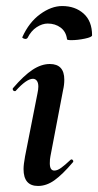

<svg xmlns="http://www.w3.org/2000/svg" viewBox="-20 -607 325 636"><path d="M58 -47Q58 -62 63 -89L104 -297Q107 -311 107 -320Q107 -333 102 -339.5Q97 -346 89 -346Q68 -346 32 -306Q31 -305 29 -305Q25 -305 23 -308.5Q21 -312 23 -315Q59 -357 88 -376Q117 -395 145 -395Q193 -395 193 -343Q193 -326 189 -309L147 -89Q145 -80 145 -66Q145 -42 160 -42Q170 -42 182.5 -51Q195 -60 213 -77Q215 -79 217 -79Q220 -79 222 -75.5Q224 -72 221 -69Q187 -29 160.5 -10Q134 9 106 9Q58 9 58 -47ZM138 -529Q120 -529 101.5 -517Q83 -505 71 -481Q68 -478 65 -478Q61 -478 57 -480Q53 -482 54 -484Q76 -533 113 -560Q150 -587 186 -587Q229 -587 257 -562Q285 -537 285 -490Q285 -484 261 -479Q237 -474 217 -474Q202 -474 202 -477Q199 -502 181 -515.5Q163 -529 138 -529Z"/></svg>

Font: Cormorant Garamond
Style: Bold Italic
Weight: 700
Italic angle: -10°
Designer: Christian Thalmann (Catharsis Fonts)
Foundry: Catharsis Fonts
Version: Version 4.000